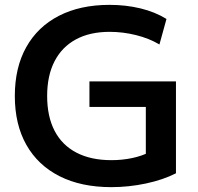

<svg xmlns="http://www.w3.org/2000/svg" viewBox="-20 -760 813 790"><path d="M438 10Q314 10 225 -35Q136 -80 88.5 -164Q41 -248 41 -365Q41 -482 88 -566Q135 -650 222.5 -695Q310 -740 431 -740Q498 -740 558 -725.5Q618 -711 665 -682L636 -577Q594 -602 540 -615.5Q486 -629 431 -629Q350 -629 292.5 -598Q235 -567 204.5 -508Q174 -449 174 -365Q174 -281 204.5 -222Q235 -163 294.5 -132Q354 -101 438 -101Q482 -101 523 -109.5Q564 -118 597 -135L580 -95V-320H348V-425H704V-47Q651 -20 580.5 -5Q510 10 438 10Z"/></svg>

Font: M PLUS 1 SemiBold
Style: Regular
Weight: 600
Designer: Coji Morishita
Foundry: UNDERFOREST DESIGN
Version: Version 1.001